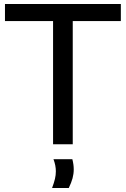

<svg xmlns="http://www.w3.org/2000/svg" viewBox="-20 -726 633 966"><path d="M5 -620V-706H588V-620H346V0H247V-620ZM351 126Q351 149 345 171Q339 193 326 220H242Q252 193 256.5 174Q261 155 261 136Q261 106 249 75H344Q351 102 351 126Z"/></svg>

Font: Museo Sans Medium
Style: Regular
Weight: 500
Designer: Jos Buivenga
Foundry: Jos Buivenga & Rosetta Type Foundry (extension, remastering)
Version: Version 3.600;PS 1.000;hotconv 1.0.88;makeotf.lib2.5.647800;